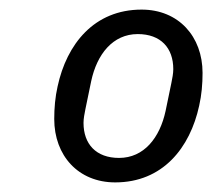

<svg xmlns="http://www.w3.org/2000/svg" viewBox="-20 -724 442 400"><path d="M220 -344C319 -344 376 -416 395 -504C400 -526 402 -549 402 -572C402 -648 352 -704 275 -704C176 -704 119 -632 100 -544C95 -522 93 -499 93 -476C93 -400 143 -344 220 -344ZM228 -395C180 -395 154 -424 154 -468C154 -477 156 -487 158 -497L170 -555C182 -611 215 -653 267 -653C315 -653 341 -624 341 -580C341 -571 339 -561 337 -551L325 -493C313 -437 280 -395 228 -395Z"/></svg>

Font: Braiins Sans
Style: Italic
Weight: 400
Italic angle: -11.31°
Designer: Mike Abbink, Paul van der Laan, Pieter van Rosmalen, Jiri Chlebus, Lubos Buracinsky
Foundry: Bold Monday, Sudetype
Version: Version 1.000;hotconv 1.0.109;makeotfexe 2.5.65596